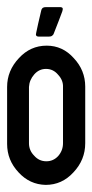

<svg xmlns="http://www.w3.org/2000/svg" viewBox="-20 -519 260 540"><path d="M108.4 1Q63.5 0 32.2 -34.2Q0 -68.4 0 -114.3Q0 -168 0 -274.4Q0 -320.3 33.2 -355.5Q65.4 -390.6 111.3 -390.6Q156.2 -390.6 187.5 -355.5Q219.7 -321.3 219.7 -275.4Q219.7 -221.7 219.7 -116.2Q219.7 -69.3 186.5 -34.2Q154.3 1 108.4 1ZM110.4 -65.4Q129.9 -65.4 143.6 -80.1Q157.2 -95.7 157.2 -116.2Q157.2 -168 157.2 -273.4Q158.2 -293 143.6 -308.6Q129.9 -325.2 109.4 -325.2Q89.8 -325.2 76.2 -309.6Q62.5 -293.9 61.5 -274.4Q61.5 -221.7 61.5 -116.2Q61.5 -95.7 76.2 -81.1Q89.8 -65.4 110.4 -65.4ZM117.2 -416Q108.4 -416 88.9 -416Q84 -416 82 -418.9Q80.1 -420.9 82 -427.7Q85.9 -447.3 95.7 -488.3Q96.7 -494.1 100.6 -497.1Q103.5 -499 109.4 -499Q122.1 -499 148.4 -499Q154.3 -499 156.2 -496.1Q157.2 -493.2 155.3 -487.3Q147.5 -465.8 130.9 -423.8Q129.9 -420.9 127 -418.9Q124 -416 117.2 -416Z"/></svg>

Font: Lega 2020-21MOD
Style: Regular
Weight: 400
Designer: SIL Open Font License
Foundry: SIL Open Font License
Version: Version 1.00;July 1, 2020;FontCreator 13.0.0.2670 32-bit